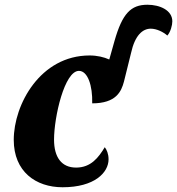

<svg xmlns="http://www.w3.org/2000/svg" viewBox="-20 -780 747 810"><path d="M244 10C379 10 438 -52 438 -108C438 -131 430 -149 422 -159C396 -116 364 -73 301 -73C240 -73 208 -116 208 -191C208 -286 252 -481 313 -481C350 -481 371 -419 369 -344C470 -344 492 -394 503 -436L533 -557C549 -630 581 -659 616 -659C641 -659 669 -645 686 -630C700 -646 707 -674 707 -690C707 -737 654 -760 602 -760C532 -760 496 -723 463 -607L441 -529C419 -539 390 -546 358 -546C150 -546 38 -339 38 -190C38 -56 131 10 244 10Z"/></svg>

Font: Noto Serif Condensed Black
Style: Italic
Weight: 900
Width: 3
Italic angle: -12°
Designer: Monotype Design Team
Foundry: Monotype Imaging Inc.
Version: Version 2.013